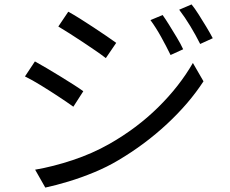

<svg xmlns="http://www.w3.org/2000/svg" viewBox="-20 -814 1040 869"><path d="M185 35 139 -46Q221 -60 309.5 -89.5Q398 -119 474 -162Q599 -233 695.5 -328Q792 -423 853 -529L901 -446Q836 -346 736 -253Q636 -160 516 -89Q466 -59 407 -34.5Q348 -10 290 7.5Q232 25 185 35ZM312 -331Q287 -349 247 -375.5Q207 -402 165.5 -427.5Q124 -453 93 -468L138 -536Q160 -524 190.5 -506Q221 -488 253.5 -468Q286 -448 313.5 -430.5Q341 -413 357 -401ZM459 -551Q441 -565 413.5 -584Q386 -603 355 -623.5Q324 -644 295 -662.5Q266 -681 244 -694L289 -761Q311 -749 341.5 -730Q372 -711 403.5 -690Q435 -669 462.5 -650.5Q490 -632 506 -620ZM752 -565Q733 -604 709.5 -646.5Q686 -689 661 -723L716 -746Q729 -728 746 -700.5Q763 -673 780.5 -644Q798 -615 809 -591ZM886 -615Q866 -655 841.5 -695.5Q817 -736 791 -770L847 -794Q861 -777 878.5 -749.5Q896 -722 913.5 -693Q931 -664 943 -641Z"/></svg>

Font: Chocolate Classical Sans
Style: Regular
Weight: 400
Designer: 田海東、宇文滿月
Foundry: Moonlit Owen
Version: Version 1.001